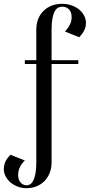

<svg xmlns="http://www.w3.org/2000/svg" viewBox="-90 -735 470 1005"><path d="M100 -400H40V-420H100V-580Q100 -640 137.5 -677.5Q175 -715 235 -715Q263 -715 286 -706.5Q309 -698 325.5 -684Q342 -670 351 -652Q360 -634 360 -615Q360 -598 354.5 -584.5Q349 -571 342 -561Q334 -550 325 -540L250 -570Q259 -580 267 -591Q274 -601 279.5 -614.5Q285 -628 285 -645Q285 -671 271.5 -685.5Q258 -700 235 -700Q224 -700 214 -694.5Q204 -689 196.5 -675.5Q189 -662 184.5 -639Q180 -616 180 -580V-420H320V-400H180V115Q180 145 170 170Q160 195 143 212.5Q126 230 102 240Q78 250 50 250Q24 250 2 241.5Q-20 233 -36 219Q-52 205 -61 187Q-70 169 -70 150Q-70 133 -65 119.5Q-60 106 -53 96Q-45 85 -35 75L40 105Q30 115 22 126Q15 136 10 149.5Q5 163 5 180Q5 206 18 220.5Q31 235 50 235Q59 235 68 229.5Q77 224 84 210.5Q91 197 95.5 174Q100 151 100 115Z"/></svg>

Font: Oranienbaum
Style: Regular
Weight: 400
Designer: Oleg Pospelov and Jovanny Lemonad
Foundry: Oleg Pospelov and jovanny Lemonad
Version: Version 1.001; ttfautohint (v0.91) -l 8 -r 50 -G 200 -x 0 -w